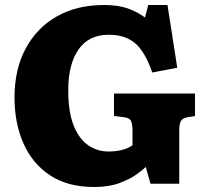

<svg xmlns="http://www.w3.org/2000/svg" viewBox="-20 -734 818 768"><path d="M357 14Q251 14 180.5 -32.5Q110 -79 74 -160Q38 -241 38 -344Q38 -456 82.5 -539.5Q127 -623 207.5 -668.5Q288 -714 396 -714Q452 -714 490.5 -700.5Q529 -687 560 -664L573 -714H650L689 -463L589 -444Q560 -528 520 -561.5Q480 -595 415 -595Q335 -595 294 -536Q253 -477 253 -373Q253 -285 275 -231Q297 -177 333.5 -152.5Q370 -128 413 -128Q475 -128 510 -153V-212Q510 -234 505 -248Q500 -262 477 -265L436 -270V-360H760V-270L730 -265Q709 -261 703 -249Q697 -237 697 -212V1H582L563 -66Q552 -55 525.5 -36Q499 -17 457 -1.5Q415 14 357 14Z"/></svg>

Font: Literata 12pt ExtraBold
Style: Regular
Weight: 800
Designer: Latin by Veronika Burian and Jose Scaglione. Greek by Irene Vlachou. Cyrillic by Vera Evstafieva.
Foundry: TypeTogether
Version: Version 3.002